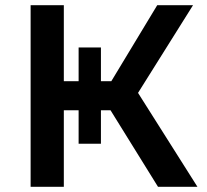

<svg xmlns="http://www.w3.org/2000/svg" viewBox="-20 -720 796 740"><path d="M406 -295H369V-166H283V-295H226V0H98V-700H226V-407H283V-537H369V-407H409L586 -700H724L512 -362L741 0H589Z"/></svg>

Font: Montserrat Alternates SemiBold
Style: Regular
Weight: 600
Designer: Julieta Ulanovsky
Foundry: Julieta Ulanovsky
Version: Version 7.200